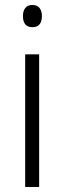

<svg xmlns="http://www.w3.org/2000/svg" viewBox="-20 -750 258 770"><path d="M110 -730Q129 -730 138.5 -718Q148 -706 148 -686Q148 -641 110 -641Q72 -641 72 -686Q72 -706 81.5 -718Q91 -730 110 -730ZM137 -532V0H81V-532Z"/></svg>

Font: Noto Sans Arabic SemCond Light
Style: Regular
Weight: 300
Width: 4
Designer: Monotype Design Team, Nadine Chahine, Nizar Qandah and Khaled Hosny
Foundry: Monotype Imaging Inc.
Version: Version 2.012; ttfautohint (v1.8.4.7-5d5b)